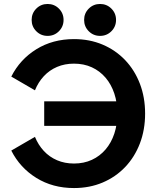

<svg xmlns="http://www.w3.org/2000/svg" viewBox="-20 -931 784 963"><path d="M609.6 -422.9V-299.8H350.6H201.7V-422.9H350.6ZM155.3 -478 36.6 -546.9Q80.3 -633.3 162.4 -684.1Q244.4 -734.9 351.1 -734.9Q429.4 -734.9 494.6 -707.3Q559.8 -679.7 607.7 -629.5Q655.5 -579.3 681.6 -511.1Q707.8 -442.9 707.8 -361.3Q707.8 -279.8 681.6 -211.5Q655.5 -143.3 607.7 -93.1Q559.8 -43 494.6 -15.4Q429.4 12.2 351.1 12.2Q244.4 12.2 162.4 -38.6Q80.3 -89.4 36.6 -175.8L155.3 -244.6Q171.9 -203.9 200 -173.7Q228 -143.6 266.4 -127.2Q304.7 -110.8 351.1 -110.8Q400.6 -110.8 440.7 -129.3Q480.7 -147.7 509.4 -181.3Q538.1 -214.8 553.3 -260.6Q568.6 -306.4 568.6 -361.3Q568.6 -416.3 553.3 -462Q538.1 -507.8 509.4 -541.4Q480.7 -575 440.7 -593.4Q400.6 -611.8 351.1 -611.8Q304.7 -611.8 266.4 -595.5Q228 -579.1 200 -549.1Q171.9 -519 155.3 -478ZM401.9 -831.1Q401.9 -797.6 425.2 -774.3Q448.5 -751 481.9 -751Q515.4 -751 538.7 -774.3Q562 -797.6 562 -831.1Q562 -864.5 538.7 -887.8Q515.4 -911.1 481.9 -911.1Q448.5 -911.1 425.2 -887.8Q401.9 -864.5 401.9 -831.1ZM138.7 -831.1Q138.7 -797.6 162 -774.3Q185.3 -751 218.8 -751Q252.2 -751 275.5 -774.3Q298.8 -797.6 298.8 -831.1Q298.8 -864.5 275.5 -887.8Q252.2 -911.1 218.8 -911.1Q185.3 -911.1 162 -887.8Q138.7 -864.5 138.7 -831.1Z"/></svg>

Font: Giphurs
Style: Regular
Weight: 400
Version: Version 2.010